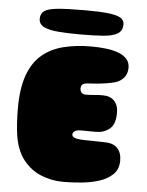

<svg xmlns="http://www.w3.org/2000/svg" viewBox="-56 -846 700 913"><g transform="rotate(5 293.5 -389.0)"><path d="M280.5 21.5Q225 21.5 174.5 1Q124 -19.5 89 -64Q54 -108.5 43 -181Q41 -195 39.5 -210Q38 -225 37 -241.2Q36 -257.5 35.5 -274.2Q35 -291 35 -309Q35 -403.5 57.5 -466Q80 -528.5 122.2 -564.8Q164.5 -601 224.2 -616.2Q284 -631.5 358 -631.5Q396.5 -631.5 430 -627.2Q463.5 -623 488.8 -613.2Q514 -603.5 528.2 -587Q542.5 -570.5 542.5 -546Q542.5 -516.5 526.2 -498Q510 -479.5 486.5 -472.5Q470 -467.5 446.2 -463.8Q422.5 -460 398.8 -457.8Q375 -455.5 357.5 -455Q346.5 -454.5 339.8 -452.2Q333 -450 329.5 -446.2Q326 -442.5 324.8 -437.8Q323.5 -433 323.5 -428.5Q323.5 -422 326 -415.5Q328.5 -409 334.5 -405Q340.5 -401 350.5 -401Q362.5 -401 372.5 -401.5Q382.5 -402 391.8 -403Q401 -404 410.8 -404.5Q420.5 -405 431.5 -405Q468 -405 487.2 -384.5Q506.5 -364 506.5 -327.5Q506.5 -272 479.2 -250.5Q452 -229 416.5 -229Q404 -229 393.2 -229Q382.5 -229 373.2 -229.2Q364 -229.5 355.8 -229.5Q347.5 -229.5 340.5 -229.5Q328 -229.5 319.8 -226.2Q311.5 -223 307.8 -218Q304 -213 304 -206.5Q304 -202.5 306.2 -199Q308.5 -195.5 313.5 -193Q318.5 -190.5 326.5 -188.8Q334.5 -187 345.8 -186Q357 -185 372.5 -185Q386 -185 401.5 -184.8Q417 -184.5 432.2 -184Q447.5 -183.5 459 -183.5Q500.5 -183.5 521 -162.2Q541.5 -141 541.5 -102.5Q541.5 -62 516.5 -37.2Q491.5 -12.5 451.8 0.2Q412 13 366.5 17.2Q321 21.5 280.5 21.5ZM301 -684Q241.5 -684 196.5 -687.5Q151.5 -691 126.5 -703.2Q101.5 -715.5 101.5 -741.5Q101.5 -765.5 118 -778.2Q134.5 -791 180.2 -795.8Q226 -800.5 314 -800.5Q380 -800.5 421 -796.2Q462 -792 481.2 -781.2Q500.5 -770.5 500.5 -750Q500.5 -719 478 -705Q455.5 -691 411.2 -687.5Q367 -684 301 -684Z"/></g></svg>

Font: Gluten Black
Style: Regular
Weight: 900
Designer: Tyler Finck
Foundry: Etcetera Type Company
Version: Version 1.300